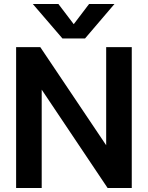

<svg xmlns="http://www.w3.org/2000/svg" viewBox="-20 -933 734 953"><path d="M143 -913H270L346 -813L422 -913H548L402 -742H290ZM60 -699H180L507 -212V-699H634V0H514L187 -488V0H60Z"/></svg>

Font: Prompt Medium
Style: Regular
Weight: 500
Designer: Katatrad Team
Foundry: CadsonDemak
Version: Version 1.000